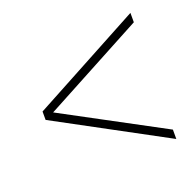

<svg xmlns="http://www.w3.org/2000/svg" viewBox="-80 -601 571 558"><g transform="rotate(-20 205.5 -322.0)"><path d="M38 -309 376 -127V-156L66 -322L376 -488V-517L38 -335Z"/></g></svg>

Font: Noto Sans Devanagari ExtraCondensed Thin
Style: Regular
Weight: 100
Width: 2
Designer: Jelle Bosma - Monotype Design Team
Foundry: Monotype Imaging Inc.
Version: Version 2.004